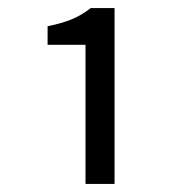

<svg xmlns="http://www.w3.org/2000/svg" viewBox="-20 -897 450 476"><path d="M98 -786V-832Q133 -839 157.5 -849Q182 -859 205 -877H264V-441H192V-786Z"/></svg>

Font: Noto Sans SC
Style: Regular
Weight: 400
Designer: Ryoko NISHIZUKA ____ (kana & ideographs); Paul D. Hunt (Latin, Greek & Cyrillic); Wenlong ZHANG ___ (bopomofo); Sandoll 
Foundry: Adobe Systems Incorporated
Version: Version 1.004